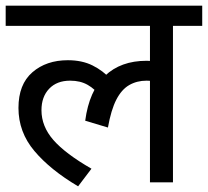

<svg xmlns="http://www.w3.org/2000/svg" viewBox="-20 -642 732 676"><path d="M0 -551V-622H692V-551H589V0H508V-379L552 -347Q536 -354 522 -356Q508 -358 496 -358Q462 -358 435 -342.5Q408 -327 389.5 -291Q371 -255 360 -193L280 -217Q294 -322 349.5 -375Q405 -428 496 -428Q516 -428 533 -425Q550 -422 562 -418L565 -396L508 -415V-551ZM332 -304Q315 -328 289 -343Q263 -358 227 -358Q180 -358 153 -329.5Q126 -301 126 -254Q126 -197 168 -149Q210 -101 302 -48L255 14Q157 -44 101 -110.5Q45 -177 45 -262Q45 -345 94 -387.5Q143 -430 219 -430Q269 -430 306 -411.5Q343 -393 370 -363Z"/></svg>

Font: lhindi85
Style: Book
Weight: 400
Designer: Jelle Bosma - Monotype Design Team
Foundry: Monotype Imaging Inc.
Version: Version 2.003